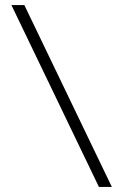

<svg xmlns="http://www.w3.org/2000/svg" viewBox="-20 -730 486 757"><path d="M370 7 25 -710H76L421 7Z"/></svg>

Font: Ibarra Real Nova
Style: Bold
Weight: 700
Designer: Jose Maria Ribagorda & Octavio Pardo
Foundry: Jose Maria Ribagorda
Version: Version 1.014